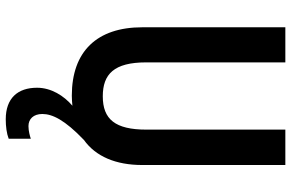

<svg xmlns="http://www.w3.org/2000/svg" viewBox="-188 -566 988 651"><g transform="rotate(90 305.5 -240.0)"><path d="M366 110C366 76 386 34 454 -31C510 -71 539 -139 539 -229V-714H419V-243C419 -137 384 -95 306 -95C231 -95 191 -133 191 -242V-714H72V-229C72 -75 154 10 304 10C316 10 327 9 338 8C304 37 277 80 277 128C277 193 312 234 384 234C408 234 432 231 450 224V149C441 152 424 157 407 157C383 157 366 140 366 110Z"/></g></svg>

Font: Noto Sans Gujarati UI Condensed SemiBold
Style: Regular
Weight: 600
Width: 3
Designer: Jelle Bosma - Monotype Design Team, Universal Thirst
Foundry: Monotype Imaging Inc.
Version: Version 2.106